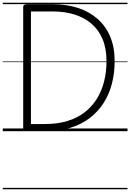

<svg xmlns="http://www.w3.org/2000/svg" viewBox="-20 -950 943 1390"><path d="M176 0Q148 0 148 -19V-900Q148 -910 155 -914.5Q162 -919 176 -919H364Q463 -919 544.5 -892.5Q626 -866 685.5 -814Q745 -762 777.5 -685.5Q810 -609 810 -507Q810 -422 790.5 -345.5Q771 -269 731 -206Q691 -143 631 -96.5Q571 -50 490 -25Q409 0 306 0ZM204 -52H306Q396 -52 468 -74Q540 -96 593 -137Q646 -178 681 -234.5Q716 -291 733.5 -360Q751 -429 751 -507Q751 -600 722 -668Q693 -736 640.5 -780Q588 -824 517.5 -845.5Q447 -867 364 -867H204ZM0 410H903V420H0ZM0 -20H903V0H0ZM0 -505H903V-500H0ZM0 -930H903V-920H0Z"/></svg>

Font: Playwrite DE Grund Guides
Style: Regular
Weight: 400
Designer: Veronika Burian, José Scaglione
Foundry: TypeTogether
Version: Version 1.003